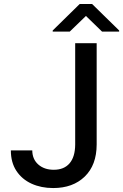

<svg xmlns="http://www.w3.org/2000/svg" viewBox="-20 -947 626 977"><path d="M362.6 -727.3H471.9V-211.6Q471.6 -106.9 411.2 -48.5Q350.9 9.9 250.7 9.9Q189.3 9.9 140.4 -12.4Q91.6 -34.8 63.4 -77.6Q35.2 -120.4 35.2 -181.8H144.2Q144.5 -136.7 174.9 -109.9Q205.3 -83.1 253.6 -83.1Q305.8 -83.1 334 -115.9Q362.2 -148.8 362.6 -211.6ZM334.9 -786.2 417.3 -865.8 499.3 -786.2H586.3V-791.9L448.5 -926.8H385.7L248.2 -791.9V-786.2Z"/></svg>

Font: Inter UI Medium
Style: Regular
Weight: 500
Designer: Rasmus Andersson
Foundry: rsms
Version: 3.2;8d6f07862